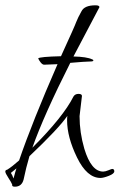

<svg xmlns="http://www.w3.org/2000/svg" viewBox="-42 -663 451 724"><path d="M14 41Q2 41 4 33Q1 25 -10.5 7.5Q-22 -10 -22 -16Q-22 -22 -15 -23Q3 -34 30 -58Q80 -204 175 -421Q131 -419 124.5 -419Q118 -419 111 -428Q104 -437 102 -443Q108 -449 188 -451Q242 -569 245 -579Q252 -597 265 -620Q276 -643 318 -643Q333 -643 333 -636L235 -450Q285 -449 306 -439Q310 -438 310 -434.5Q310 -431 295.5 -431Q281 -431 223 -426Q124 -230 80 -106Q197 -223 235 -299Q241 -309 254 -309Q267 -309 267 -301L258 -225Q258 -164 276 -102Q302 -16 347 -16Q355 -16 367 -21Q379 -26 381 -26Q389 -26 389 -17Q389 -8 368.5 0Q348 8 337 8Q286 8 248.5 -69Q211 -146 211 -209Q211 -221 212 -226Q179 -178 69 -74Q56 -30 47 14Q40 41 14 41ZM20 -28 -1 -11Q4 -4 9 10Q17 -20 20 -28Z"/></svg>

Font: Ruthie
Style: Regular
Weight: 400
Designer: Robert E. Leuschke
Foundry: Robert E. Leuschke
Version: Version 1.003